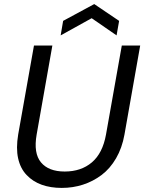

<svg xmlns="http://www.w3.org/2000/svg" viewBox="-20 -922 715 949"><path d="M69.8 -256.8 147.9 -696.8H238.8L161.1 -256.8Q145 -164.6 182.6 -119.4Q220.2 -74.2 299.8 -74.2Q380.9 -74.2 434.1 -119.4Q487.3 -164.6 503.9 -256.8L582 -696.8H672.9L595.2 -256.8Q583.5 -190.9 553.7 -139.6Q523.9 -88.4 481.9 -56.9Q439.9 -25.4 390.1 -9.3Q340.3 6.8 285.2 6.8Q230 6.8 186.3 -8.8Q142.6 -24.4 111.6 -56.9Q80.6 -89.4 69.6 -139.2Q58.6 -189 69.8 -256.8ZM568.8 -818.8 556.2 -747.1 433.1 -832 279.8 -747.1 292 -818.8 445.8 -901.9Z"/></svg>

Font: Poppins
Style: Italic
Weight: 400
Italic angle: -10°
Designer: Ninad Kale (Devanagari), Jonny Pinhorn (Latin)
Foundry: Indian Type Foundry
Version: Version 3.200;PS 1.000;hotconv 16.6.54;makeotf.lib2.5.65590